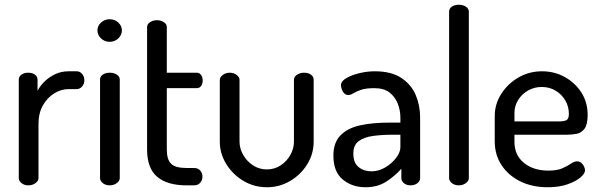

<svg xmlns="http://www.w3.org/2000/svg" viewBox="-20 -780 2526 808"><path d="M99 0Q82 0 70.5 -9.5Q59 -19 59 -30V-445Q59 -458 70.5 -466Q82 -474 99 -474Q116 -474 127 -466Q138 -458 138 -445V-398Q149 -419 168 -437.5Q187 -456 212.5 -468Q238 -480 269 -480H303Q316 -480 325.5 -469Q335 -458 335 -442Q335 -427 325.5 -416Q316 -405 303 -405H269Q237 -405 208 -387Q179 -369 160.5 -336.5Q142 -304 142 -258V-30Q142 -19 129.5 -9.5Q117 0 99 0Z M442 0Q424 0 412.5 -9.5Q401 -19 401 -30V-445Q401 -458 412.5 -466Q424 -474 442 -474Q459 -474 471.5 -466Q484 -458 484 -445V-30Q484 -19 471.5 -9.5Q459 0 442 0ZM442 -604Q420 -604 405 -618.5Q390 -633 390 -652Q390 -671 405 -685Q420 -699 442 -699Q463 -699 478 -685Q493 -671 493 -652Q493 -633 478 -618.5Q463 -604 442 -604Z M765 0Q684 0 641.5 -36Q599 -72 599 -151V-666Q599 -679 612 -687Q625 -695 640 -695Q656 -695 669 -687Q682 -679 682 -666V-474H808Q820 -474 826.5 -464Q833 -454 833 -441Q833 -428 826.5 -418.5Q820 -409 808 -409H682V-151Q682 -108 700.5 -90.5Q719 -73 765 -73H796Q814 -73 823 -62Q832 -51 832 -37Q832 -23 823 -11.5Q814 0 796 0Z M1104 8Q1049 8 1004 -19Q959 -46 932 -90Q905 -134 905 -184V-444Q905 -455 917.5 -464.5Q930 -474 947 -474Q964 -474 976 -464.5Q988 -455 988 -444V-184Q988 -155 1003.5 -128Q1019 -101 1045 -84Q1071 -67 1103 -67Q1135 -67 1161 -84Q1187 -101 1202 -128Q1217 -155 1217 -184V-445Q1217 -457 1230 -465.5Q1243 -474 1259 -474Q1278 -474 1289 -465.5Q1300 -457 1300 -445V-184Q1300 -133 1273.5 -89.5Q1247 -46 1202 -19Q1157 8 1104 8Z M1518 8Q1462 8 1422.5 -24.5Q1383 -57 1383 -125Q1383 -180 1413 -210.5Q1443 -241 1495.5 -252.5Q1548 -264 1617 -264H1665V-285Q1665 -315 1654 -343.5Q1643 -372 1619.5 -390.5Q1596 -409 1555 -409Q1520 -409 1499.5 -402Q1479 -395 1467 -387.5Q1455 -380 1446 -380Q1431 -380 1423 -394.5Q1415 -409 1415 -422Q1415 -438 1437 -451Q1459 -464 1492 -472Q1525 -480 1557 -480Q1627 -480 1669 -452Q1711 -424 1729.5 -380Q1748 -336 1748 -286V-30Q1748 -18 1736.5 -9Q1725 0 1707 0Q1691 0 1680 -9Q1669 -18 1669 -30V-70Q1643 -40 1606 -16Q1569 8 1518 8ZM1544 -59Q1573 -59 1600.5 -75Q1628 -91 1646.5 -115Q1665 -139 1665 -161V-213H1630Q1588 -213 1550.5 -208Q1513 -203 1490 -186.5Q1467 -170 1467 -134Q1467 -95 1489 -77Q1511 -59 1544 -59Z M1911 0Q1893 0 1881.5 -9.5Q1870 -19 1870 -30V-731Q1870 -744 1881.5 -752Q1893 -760 1911 -760Q1928 -760 1940.5 -752Q1953 -744 1953 -731V-30Q1953 -19 1940.5 -9.5Q1928 0 1911 0Z M2285 8Q2220 8 2170 -16.5Q2120 -41 2091 -84.5Q2062 -128 2062 -186V-291Q2062 -342 2089.5 -385Q2117 -428 2162 -454Q2207 -480 2261 -480Q2313 -480 2356.5 -456Q2400 -432 2426.5 -391Q2453 -350 2453 -296Q2453 -256 2440 -238.5Q2427 -221 2407 -217Q2387 -213 2365 -213H2145V-183Q2145 -127 2185 -94.5Q2225 -62 2288 -62Q2325 -62 2347 -72Q2369 -82 2383 -91.5Q2397 -101 2408 -101Q2419 -101 2426.5 -94.5Q2434 -88 2438 -79Q2442 -70 2442 -63Q2442 -50 2423 -33.5Q2404 -17 2368.5 -4.5Q2333 8 2285 8ZM2145 -269H2330Q2357 -269 2365.5 -275.5Q2374 -282 2374 -301Q2374 -331 2359.5 -356.5Q2345 -382 2319 -398Q2293 -414 2260 -414Q2229 -414 2203 -399.5Q2177 -385 2161 -360Q2145 -335 2145 -305Z"/></svg>

Font: Dosis Medium
Style: Regular
Weight: 500
Designer: EdgarTolentino, PabloImpallari, IginoMarini
Foundry: EdgarTolentino, PabloImpallari, IginoMarini
Version: Version 3.001; ttfautohint (v1.8.2)